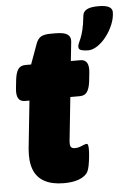

<svg xmlns="http://www.w3.org/2000/svg" viewBox="-54 -793 580 842"><g transform="rotate(-5 236.0 -372.0)"><path d="M193 8Q141 8 107.5 -10.5Q74 -29 60.5 -65.5Q47 -102 52 -156L74 -366H54Q13 -366 20 -426L24 -463Q28 -495 38.5 -509Q49 -523 70 -523H95L127 -611Q135 -633 149 -641.5Q163 -650 192 -650H214Q251 -650 266 -639.5Q281 -629 279 -608L270 -523H312Q353 -523 346 -463L342 -426Q338 -395 327.5 -380.5Q317 -366 296 -366H254L234 -176Q232 -155 237 -148Q242 -141 255 -141Q267 -141 276.5 -144.5Q286 -148 294 -151.5Q302 -155 307 -155Q312 -155 313.5 -148Q315 -141 315 -130Q315 -116 313 -96.5Q311 -77 307.5 -59Q304 -41 299 -32Q293 -21 278.5 -11.5Q264 -2 242.5 3Q221 8 193 8ZM350 -563Q334 -563 321 -566.5Q308 -570 308 -581Q308 -589 311.5 -597Q315 -605 320.5 -617.5Q326 -630 332 -653.5Q338 -677 342 -717Q344 -734 360 -743Q376 -752 412 -752Q472 -752 472 -721Q472 -695 460.5 -667Q449 -639 431 -615.5Q413 -592 391.5 -577.5Q370 -563 350 -563Z"/></g></svg>

Font: Asap Black
Style: Italic
Weight: 900
Italic angle: -6°
Designer: Pablo Cosgaya
Foundry: Omnibus-Type
Version: Version 3.001